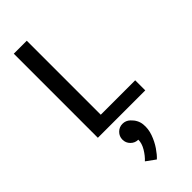

<svg xmlns="http://www.w3.org/2000/svg" viewBox="-310 -712 1077 1077"><g transform="rotate(-45 228.0 -173.5)"><path d="M70 0V-667H173V-80H446V0ZM223 168Q197 168 178.5 149.5Q160 131 160 105Q160 79 178.5 60.5Q197 42 223 42Q249 42 268 60Q299 89 303 126.5Q307 164 293.5 202Q280 240 258.5 271.5Q237 303 218 320L163 280Q186 259 204.5 228Q223 197 223 168Z"/></g></svg>

Font: Epunda Sans Medium
Style: Regular
Weight: 500
Designer: Simon Atzbach
Foundry: typofactur
Version: Version 2.204; ttfautohint (v1.8.4.7-5d5b)